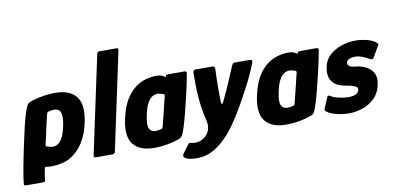

<svg xmlns="http://www.w3.org/2000/svg" viewBox="-98 -946 2700 1310"><g transform="rotate(-10 1252.0 -291.0)"><path d="M-22 96Q-20 67 -6.5 -9Q7 -85 35 -212Q42 -244 51.5 -286Q61 -328 72.5 -366.5Q84 -405 93 -424Q98 -436 106.5 -443Q115 -450 140 -458Q159 -464 202.5 -472.5Q246 -481 298 -481Q397 -481 441.5 -424.5Q486 -368 460 -247Q446 -181 421 -134.5Q396 -88 365 -59Q334 -30 301 -14Q280 -5 255 0.5Q230 6 205.5 7.5Q181 9 161 7Q151 6 146 5Q141 4 139 12Q137 19 134 33.5Q131 48 129 61.5Q127 75 127 79Q126 95 124 100.5Q122 106 105 106H-4Q-13 106 -18 104.5Q-23 103 -22 96ZM171 -144Q170 -138 170.5 -135.5Q171 -133 175 -132Q185 -128 197.5 -125Q210 -122 220 -122Q230 -122 242 -126.5Q254 -131 267 -143.5Q280 -156 291 -181Q302 -206 311 -248Q321 -295 318 -321Q315 -347 303 -358Q291 -369 273 -369Q259 -369 246 -367Q233 -365 224 -361Q222 -360 220.5 -357Q219 -354 218 -349Q213 -329 208 -308.5Q203 -288 198.5 -267.5Q194 -247 189.5 -226Q185 -205 180.5 -184.5Q176 -164 171 -144Z M481 -14 626 -694Q630 -708 644 -708H759Q777 -708 773 -694L628 -14Q625 0 609 0H494Q478 0 481 -14Z M897 6Q797 6 753 -51Q709 -108 737 -229Q754 -305 783 -353Q812 -401 848.5 -428Q885 -455 923.5 -465.5Q962 -476 999 -476Q1020 -476 1036 -469Q1052 -462 1057 -455L1059 -461Q1062 -469 1066 -470.5Q1070 -472 1078 -472H1190Q1206 -472 1205 -458Q1201 -433 1192 -390Q1183 -347 1171 -296.5Q1159 -246 1146.5 -196.5Q1134 -147 1122 -108Q1110 -69 1102 -52Q1096 -39 1088.5 -32.5Q1081 -26 1055 -18Q1036 -11 992 -2.5Q948 6 897 6ZM924 -106Q933 -106 941 -107Q949 -108 956 -109.5Q963 -111 967 -112Q972 -113 974.5 -116Q977 -119 979 -126Q984 -147 989.5 -168Q995 -189 1000 -209.5Q1005 -230 1010 -250.5Q1015 -271 1019.5 -290.5Q1024 -310 1029 -329Q1031 -336 1029 -340Q1027 -344 1022 -345Q1015 -347 1003.5 -350.5Q992 -354 982 -354Q972 -354 959 -349.5Q946 -345 933 -332.5Q920 -320 908 -295Q896 -270 887 -228Q871 -158 883.5 -132Q896 -106 924 -106Z M1176 126Q1146 126 1126 122Q1106 118 1094 111Q1074 98 1089 78L1128 25Q1137 11 1147 15Q1154 17 1161.5 18.5Q1169 20 1181 20Q1199 20 1218 12.5Q1237 5 1251 -8Q1260 -16 1267 -26Q1274 -36 1278.5 -47.5Q1283 -59 1284 -71Q1286 -89 1283.5 -102Q1281 -115 1275 -142Q1268 -171 1262.5 -207Q1257 -243 1254 -283.5Q1251 -324 1250 -366.5Q1249 -409 1250 -450Q1250 -472 1268 -472H1383Q1395 -472 1398.5 -465.5Q1402 -459 1401 -442Q1400 -423 1399 -393Q1398 -363 1398 -330.5Q1398 -298 1398 -269Q1398 -240 1399 -222Q1399 -211 1403.5 -209.5Q1408 -208 1415 -221Q1433 -257 1450 -295.5Q1467 -334 1484 -373.5Q1501 -413 1517 -452Q1522 -463 1526.5 -467.5Q1531 -472 1543 -472H1641Q1666 -472 1656 -448Q1640 -407 1623 -370Q1606 -333 1585.5 -294Q1565 -255 1538 -206Q1522 -177 1497 -135Q1472 -93 1439.5 -47.5Q1407 -2 1366.5 37.5Q1326 77 1278.5 101.5Q1231 126 1176 126Z M1811 6Q1711 6 1667 -51Q1623 -108 1651 -229Q1668 -305 1697 -353Q1726 -401 1762.5 -428Q1799 -455 1837.5 -465.5Q1876 -476 1913 -476Q1934 -476 1950 -469Q1966 -462 1971 -455L1973 -461Q1976 -469 1980 -470.5Q1984 -472 1992 -472H2104Q2120 -472 2119 -458Q2115 -433 2106 -390Q2097 -347 2085 -296.5Q2073 -246 2060.5 -196.5Q2048 -147 2036 -108Q2024 -69 2016 -52Q2010 -39 2002.5 -32.5Q1995 -26 1969 -18Q1950 -11 1906 -2.5Q1862 6 1811 6ZM1838 -106Q1847 -106 1855 -107Q1863 -108 1870 -109.5Q1877 -111 1881 -112Q1886 -113 1888.5 -116Q1891 -119 1893 -126Q1898 -147 1903.5 -168Q1909 -189 1914 -209.5Q1919 -230 1924 -250.5Q1929 -271 1933.5 -290.5Q1938 -310 1943 -329Q1945 -336 1943 -340Q1941 -344 1936 -345Q1929 -347 1917.5 -350.5Q1906 -354 1896 -354Q1886 -354 1873 -349.5Q1860 -345 1847 -332.5Q1834 -320 1822 -295Q1810 -270 1801 -228Q1785 -158 1797.5 -132Q1810 -106 1838 -106Z M2119 -127Q2124 -140 2131.5 -138.5Q2139 -137 2145 -132Q2160 -123 2181.5 -117Q2203 -111 2225.5 -108Q2248 -105 2267 -105Q2285 -105 2299 -108.5Q2313 -112 2323 -119.5Q2333 -127 2337 -140Q2339 -148 2336.5 -155.5Q2334 -163 2317.5 -170.5Q2301 -178 2261 -185Q2242 -188 2219.5 -195.5Q2197 -203 2178.5 -219Q2160 -235 2151.5 -263Q2143 -291 2152 -336Q2162 -382 2195.5 -413Q2229 -444 2278 -460.5Q2327 -477 2382 -477Q2399 -477 2424.5 -473Q2450 -469 2475.5 -460.5Q2501 -452 2517 -437Q2526 -430 2526 -426Q2526 -422 2521 -414L2479 -341Q2472 -327 2456 -334Q2442 -342 2425 -350Q2408 -358 2390.5 -363.5Q2373 -369 2358 -369Q2331 -369 2314 -361.5Q2297 -354 2294 -340Q2292 -329 2297.5 -320.5Q2303 -312 2316 -307.5Q2329 -303 2348 -302Q2366 -301 2391 -293Q2416 -285 2438 -269Q2460 -253 2471.5 -225Q2483 -197 2474 -155Q2461 -94 2423 -59Q2385 -24 2337.5 -9.5Q2290 5 2246 5Q2227 5 2197.5 1Q2168 -3 2139.5 -12.5Q2111 -22 2093 -37Q2084 -44 2088 -54Z"/></g></svg>

Font: Glory Thin ExtraBold
Style: Italic
Weight: 800
Italic angle: -12°
Version: Version 1.011